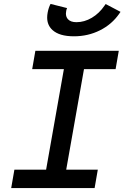

<svg xmlns="http://www.w3.org/2000/svg" viewBox="-20 -950 629 970"><path d="M36.6 0 52.7 -92.8H212.9L302.7 -600.6H142.6L158.7 -693.4H580.1L564 -600.6H404.3L314.5 -92.8H474.1L458 0ZM353.5 -766.6Q279.8 -766.6 245.1 -798.3Q218.3 -822.8 218.3 -861.3Q218.3 -873 220.7 -886.2Q225.6 -912.1 235.4 -930.2L318.8 -909.2Q315.4 -901.4 314.5 -895Q313 -888.2 313 -881.8Q313 -864.3 323.2 -853Q336.9 -837.9 366.2 -837.9Q406.2 -837.9 443.8 -860.1Q481.4 -882.3 508.3 -921.9L513.7 -929.7L588.9 -890.1L582.5 -880.9Q545.4 -827.1 485.1 -796.9Q424.8 -766.6 353.5 -766.6Z"/></svg>

Font: CaskaydiaCove NFP
Style: Italic
Weight: 400
Italic angle: -10°
Designer: Aaron Bell
Foundry: Saja Typeworks
Version: Version 2111.001; VTT 6.35;Nerd Fonts 3.1.1